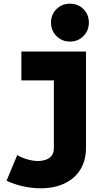

<svg xmlns="http://www.w3.org/2000/svg" viewBox="-20 -806 602 1039"><path d="M200.2 212.9Q152.8 212.9 104.5 202.1Q56.2 191.4 15.6 171.9L73.2 33.2Q97.7 47.9 128.7 56.6Q159.7 65.4 186.5 65.4Q204.1 65.4 223.9 59.8Q243.7 54.2 257.6 39.1Q271.5 23.9 271.5 -4.9V-527.3H445.3V-4.9Q445.3 34.7 434.6 68.4Q423.8 102.1 403.1 128.7Q382.3 155.3 352.3 174.1Q322.3 192.9 284.2 202.9Q246.1 212.9 200.2 212.9ZM95.7 -371.1V-527.3H445.3V-371.1ZM358.4 -581.1Q315.4 -581.1 285.6 -610.8Q255.9 -640.6 255.9 -683.6Q255.9 -727.5 285.6 -756.8Q315.4 -786.1 358.4 -786.1Q402.3 -786.1 431.6 -756.8Q460.9 -727.5 460.9 -683.6Q460.9 -640.6 431.6 -610.8Q402.3 -581.1 358.4 -581.1Z"/></svg>

Font: Reddit Mono Black
Style: Regular
Weight: 900
Monospace: yes
Designer: Stephen Hutchings
Foundry: Reddit
Version: Version 1.014